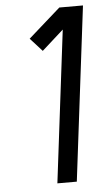

<svg xmlns="http://www.w3.org/2000/svg" viewBox="-52 -734 414 768"><g transform="rotate(-5 155.5 -350.0)"><path d="M225 0H147L222 -611L135 -533L87 -586L216 -700H311Z"/></g></svg>

Font: Kulim Park
Style: Italic
Weight: 400
Italic angle: -8°
Designer: Noponies / Dale Sattler
Foundry: Noponies
Version: Version 1.000; ttfautohint (v1.8.3)